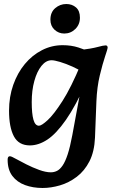

<svg xmlns="http://www.w3.org/2000/svg" viewBox="-20 -715 566 956"><path d="M192 221Q144 221 104.5 206.5Q65 192 41.5 161Q18 130 18 80Q18 63 29 63Q34 63 42 67Q50 71 63 78Q81 88 111.5 103.5Q142 119 175 131Q208 143 233 143Q249 143 263.5 136Q278 129 291.5 109.5Q305 90 317 53.5Q329 17 340 -42L390 -313L372 -337L373 -465Q437 -473 466 -481Q495 -489 506 -489Q516 -489 516 -477Q516 -472 503.5 -435Q491 -398 477 -340Q463 -282 460 -210L453 -30Q450 40 425.5 88Q401 136 362 165.5Q323 195 278.5 208Q234 221 192 221ZM129 9Q73 9 49 -36.5Q25 -82 25 -164Q25 -233 46 -292.5Q67 -352 103.5 -396Q140 -440 188.5 -465Q237 -490 292 -490Q335 -490 370.5 -478.5Q406 -467 431 -455L402 -350Q375 -368 341.5 -383Q308 -398 279.5 -406.5Q251 -415 237 -415Q209 -415 186.5 -387Q164 -359 151 -312Q138 -265 138 -207Q138 -149 146.5 -119Q155 -89 174 -89Q187 -89 217.5 -117Q248 -145 291 -212Q334 -279 383 -397L411 -308Q357 -188 308.5 -118.5Q260 -49 216 -20Q172 9 129 9ZM300 -548Q272 -548 251.5 -567Q231 -586 231 -617Q231 -654 255 -674.5Q279 -695 310 -695Q339 -695 358.5 -678Q378 -661 378 -627Q378 -593 355 -570.5Q332 -548 300 -548Z"/></svg>

Font: Alkatra
Style: Regular
Weight: 400
Designer: Suman Bhandary
Version: Version 1.100;gftools[0.9.22]